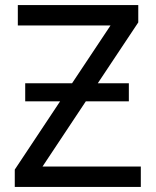

<svg xmlns="http://www.w3.org/2000/svg" viewBox="-20 -734 612 754"><path d="M38 -68 216 -336H79V-407H263L414 -634H50V-714H523V-646L364 -407H486V-336H317L147 -80H533V0H38Z"/></svg>

Font: BC Sans
Style: Regular
Weight: 400
Designer: Monotype Design Team
Province of B.C.
Foundry: Monotype Imaging Inc.
Version: Version 2.000;GOOG;noto-source:20170915:90ef993387c0